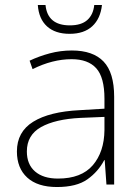

<svg xmlns="http://www.w3.org/2000/svg" viewBox="-20 -742 561 772"><path d="M269 -539Q354 -539 396.5 -494.5Q439 -450 439 -353V0H408L401 -98H399Q375 -52 331.5 -21Q288 10 209 10Q131 10 89.5 -28Q48 -66 48 -133Q48 -212 113.5 -252.5Q179 -293 300 -299L400 -305V-345Q400 -431 367 -467.5Q334 -504 268 -504Q191 -504 111 -464L99 -498Q137 -516 180 -527.5Q223 -539 269 -539ZM304 -268Q202 -263 145 -231Q88 -199 88 -133Q88 -81 121 -52.5Q154 -24 213 -24Q307 -24 353 -77.5Q399 -131 400 -219V-272ZM390 -722Q384 -667 351 -636.5Q318 -606 260 -606Q202 -606 169 -636Q136 -666 132 -722H163Q171 -640 261 -640Q307 -640 331 -661.5Q355 -683 359 -722Z"/></svg>

Font: Noto Sans Gujarati UI ExtraLight
Style: Regular
Weight: 200
Designer: Jelle Bosma - Monotype Design Team, Universal Thirst
Foundry: Monotype Imaging Inc.
Version: Version 2.106; ttfautohint (v1.8.4.7-5d5b)